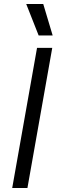

<svg xmlns="http://www.w3.org/2000/svg" viewBox="-20 -939 286 959"><path d="M165 -700H241L117 0H41ZM111 -919H196L243 -762H173Z"/></svg>

Font: Chakra Petch
Style: Italic
Weight: 400
Italic angle: -10°
Designer: Katatrad Aksorn Co.,Ltd.
Foundry: Cadson Demak Co.,Ltd.
Version: Version 1.000; ttfautohint (v1.6)